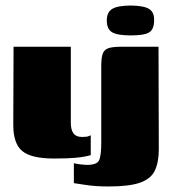

<svg xmlns="http://www.w3.org/2000/svg" viewBox="-20 -568 710 694"><path d="M175 5Q93 5 60.5 -22Q28 -49 28 -116L29 -399H236V-124Q236 -99 245.5 -86Q255 -73 276 -73Q293 -73 299.5 -75.5Q306 -78 308 -79V-7Q303 -6 290.5 -3Q278 0 251 2.5Q224 5 175 5ZM373 106Q325 106 290 100.5Q255 95 247 94V22Q254 24 270.5 26Q287 28 295 28Q333 28 339.5 8.5Q346 -11 346 -51V-329Q346 -358 351 -373Q356 -388 371 -393.5Q386 -399 417 -399H553L554 -29Q554 18 540 48Q526 78 487 92Q448 106 373 106ZM453 -440Q404 -440 385 -451.5Q366 -463 366 -494Q366 -524 386 -536Q406 -548 455 -548Q502 -547 520 -535Q538 -523 537 -494Q537 -463 520 -451.5Q503 -440 453 -440Z"/></svg>

Font: Genos Black
Style: Regular
Weight: 900
Designer: Robert E. Leuschke
Foundry: Robert E. Leuschke
Version: Version 1.010